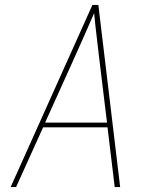

<svg xmlns="http://www.w3.org/2000/svg" viewBox="-20 -755 640 775"><path d="M23 0 353 -735H377L465 0H443L414 -241H154L45 0ZM412 -260 384 -490Q378 -543 371.5 -596Q365 -649 360 -702Q337 -649 313.5 -596Q290 -543 266 -490L162 -260Z"/></svg>

Font: Iosevka Aile Thin Oblique
Style: Regular
Weight: 100
Italic angle: -9°
Designer: Belleve Invis
Foundry: Belleve Invis
Version: Version 31.1.0; ttfautohint (v1.8.4)